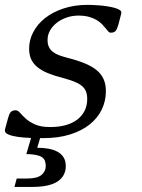

<svg xmlns="http://www.w3.org/2000/svg" viewBox="-57 -549 575 778"><path d="M146.5 -34.2Q182.1 -34.2 210.2 -42.2Q238.3 -50.3 257.3 -65.4Q276.4 -80.6 286.4 -101.3Q296.4 -122.1 296.4 -147.9Q296.4 -167 290.8 -179.9Q285.2 -192.9 272.9 -202.4Q260.7 -211.9 242.2 -219Q223.6 -226.1 198.2 -232.9Q162.1 -242.2 136.2 -252.9Q110.4 -263.7 93.5 -277.8Q76.7 -292 68.8 -310.1Q61 -328.1 61 -352.1Q61 -387.2 77.9 -419.2Q94.7 -451.2 125.5 -475.6Q156.2 -500 200.2 -514.6Q244.1 -529.3 298.3 -529.3Q305.7 -529.3 318.6 -528.8Q331.5 -528.3 346.7 -527.1Q361.8 -525.9 377.4 -523.4Q393.1 -521 405.8 -517.6Q418.5 -514.2 426.5 -509.5Q434.6 -504.9 434.6 -499Q434.6 -494.1 433.1 -489.3L422.9 -450.2Q418.5 -433.1 412.4 -424.8Q406.2 -416.5 391.6 -416.5Q386.2 -416.5 381.6 -421.6Q377 -426.8 370.8 -434.6Q364.7 -442.4 356.2 -451.2Q347.7 -460 334.7 -467.8Q321.8 -475.6 303.7 -480.7Q285.6 -485.8 260.7 -485.8Q236.3 -485.8 213.9 -478.3Q191.4 -470.7 174.1 -457.5Q156.7 -444.3 146.2 -426.3Q135.7 -408.2 135.7 -387.2Q135.7 -369.6 141.6 -357.9Q147.5 -346.2 158.2 -338.1Q168.9 -330.1 183.8 -324.7Q198.7 -319.3 217.3 -314.5Q257.8 -304.2 287.1 -292Q316.4 -279.8 335.2 -264.2Q354 -248.5 363 -227.8Q372.1 -207 372.1 -179.7Q372.1 -140.1 355.5 -105.5Q338.9 -70.8 306.6 -44.9Q274.4 -19 227.1 -4.2Q179.7 10.7 118.7 10.7Q93.3 10.7 65.7 9.8Q38.1 8.8 15.4 5.6Q-7.3 2.4 -22.2 -3.7Q-37.1 -9.8 -37.1 -19.5Q-37.1 -23.9 -35.6 -29.3L-24.9 -68.4Q-22.5 -76.7 -20.3 -83Q-18.1 -89.4 -14.6 -93.5Q-11.2 -97.7 -6.3 -99.9Q-1.5 -102.1 6.3 -102.1Q15.6 -102.1 24.4 -91.6Q33.2 -81.1 47.6 -68.1Q62 -55.2 85.2 -44.7Q108.4 -34.2 146.5 -34.2ZM75.2 -11.2H112.3L93.8 49.8Q116.2 49.8 137.2 53.2Q158.2 56.6 174.3 64.9Q190.4 73.2 200 87.6Q209.5 102.1 209.5 124Q209.5 164.1 176.3 186.3Q143.1 208.5 71.8 208.5H1.5L10.7 174.3H52.7Q93.8 174.3 111.1 159.9Q128.4 145.5 128.4 124Q128.4 112.3 125.2 103.3Q122.1 94.2 113.3 88.1Q104.5 82 89.1 78.9Q73.7 75.7 49.8 75.2Z"/></svg>

Font: Arian Grqi
Style: Italic
Weight: 400
Italic angle: -15°
Designer: Ruben Hakobyan (Tarumian)
Foundry: Ruben Hakobyan (Tarumian)
Version: Version 1.002